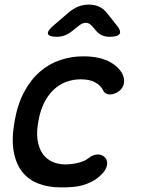

<svg xmlns="http://www.w3.org/2000/svg" viewBox="-20 -805 640 835"><path d="M43 -275Q56 -351 85 -405Q114 -459 154 -493.5Q194 -528 242.5 -544Q291 -560 341 -560Q381 -560 410.5 -553Q440 -546 461.5 -533.5Q483 -521 496.5 -506Q510 -491 516 -475Q524 -450 515.5 -431Q507 -412 487 -402Q468 -392 451 -395Q434 -398 428 -413Q419 -432 395.5 -446Q372 -460 331 -460Q298 -460 268 -449Q238 -438 214 -415.5Q190 -393 172.5 -359Q155 -325 147 -278Q138 -231 143.5 -195.5Q149 -160 165.5 -136.5Q182 -113 207.5 -101.5Q233 -90 264 -90Q290 -90 318.5 -96.5Q347 -103 366 -118Q382 -131 401.5 -133Q421 -135 436 -121Q442 -115 444.5 -106.5Q447 -98 445.5 -88Q444 -78 438 -67Q432 -56 420 -45Q402 -27 381 -16Q360 -5 338 1Q316 7 292.5 8.5Q269 10 245 10Q189 10 146 -7Q103 -24 76 -58.5Q49 -93 39.5 -147Q30 -201 43 -275ZM228 -645Q192 -645 188.5 -658Q185 -671 215 -696L279 -751Q299 -768 320.5 -776.5Q342 -785 366 -785Q390 -785 409.5 -776.5Q429 -768 443 -751L486 -697Q508 -671 500.5 -658Q493 -645 456 -645Q438 -645 423.5 -651.5Q409 -658 398 -671L381 -691Q368 -706 353 -706Q338 -706 320 -691L294 -670Q279 -658 262.5 -651.5Q246 -645 228 -645Z"/></svg>

Font: Maple Mono NL Medium
Style: Italic
Weight: 500
Italic angle: -10°
Monospace: yes
Designer: subframe7536
Version: Version 7.000